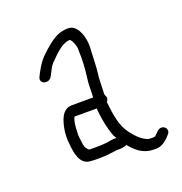

<svg xmlns="http://www.w3.org/2000/svg" viewBox="-101 -626 661 697"><g transform="rotate(-20 230.0 -277.0)"><path d="M235 -270H153C114 -270 102 -228 96 -187C95 -170 94 -160 96 -145C99 -109 105 -56 149 -56C154 -55 161 -55 170 -55H189C201 -55 215 -56 226 -58L243 -60C248 -61 253 -61 257 -61C267 -61 282 -62 289 -67C310 -43 333 -17 379 -17C402 -15 418 -25 433 -39L442 -49C463 -68 436 -95 414 -76L404 -66C399 -60 395 -58 386 -59C381 -59 376 -59 371 -60C346 -69 328 -90 314 -108C288 -141 282 -185 276 -237C279 -240 281 -244 282 -249C283 -258 276 -262 277 -272C278 -283 278 -292 278 -299L279 -323C279 -330 280 -338 281 -345C284 -369 285 -406 286 -429L287 -447C288 -482 274 -529 244 -536C229 -539 209 -535 196 -530C172 -520 143 -495 125 -477C108 -462 96 -442 84 -420L78 -408C64 -382 104 -370 116 -394L122 -405C130 -422 138 -436 151 -447C168 -464 194 -491 221 -495H228C236 -486 242 -471 244 -457V-441C246 -415 243 -375 239 -345C235 -318 237 -296 235 -270ZM148 -228H234V-220C238 -181 245 -146 257 -115C260 -111 262 -107 264 -103H262C256 -103 250 -103 243 -102L226 -99C216 -98 205 -97 195 -97H158C145 -104 141 -120 140 -136C139 -147 136 -159 138 -170C138 -189 140 -215 148 -228Z"/></g></svg>

Font: PolanStronk
Style: Ita
Weight: 500
Version: Version 1.0